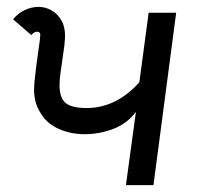

<svg xmlns="http://www.w3.org/2000/svg" viewBox="-20 -538 593 558"><path d="M226 -148Q185 -148 150.5 -163.5Q116 -179 99 -208Q79 -237 79 -278Q79 -295 85 -343L96 -423L97 -436Q97 -444 92 -445L88 -446Q79 -446 71 -436L18 -482Q33 -500 52.5 -509Q72 -518 92 -518Q111 -518 127.5 -509Q144 -500 152 -488Q169 -468 169 -433Q169 -425 167 -405L156 -327Q153 -306 153 -291Q153 -253 171 -238.5Q189 -224 231 -224Q318 -224 385 -299L412 -501H492L426 0H346L375 -213Q350 -179 309.5 -163.5Q269 -148 226 -148Z"/></svg>

Font: Bellota
Style: Bold Italic
Weight: 700
Italic angle: -7.5°
Designer: Kemie Guaida
Foundry: Kemie Guaida
Version: Version 4.001